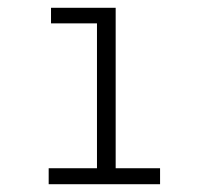

<svg xmlns="http://www.w3.org/2000/svg" viewBox="-20 -473 540 493"><path d="M105 0V-41H229V-413H111V-453H277V-41H391V0Z"/></svg>

Font: Inconsolata Light
Style: Regular
Weight: 300
Designer: Raph Levien, Cyreal, Brenton Simpson
Foundry: Raph Levien, Cyreal, Google
Version: Version 3.001